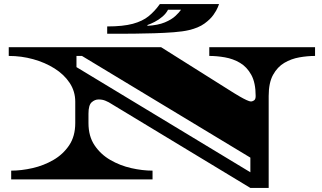

<svg xmlns="http://www.w3.org/2000/svg" viewBox="-20 -882 1584 944"><path d="M1211 42 515 -379Q514 -380 499 -386.5Q484 -393 465 -393Q446 -393 430.5 -379Q415 -365 415 -323V-277Q415 -212 445 -167.5Q475 -123 522.5 -95.5Q570 -68 625 -55.5Q680 -43 730 -43V0H35V-43Q85 -43 140 -55.5Q195 -68 242.5 -95.5Q290 -123 320 -167.5Q350 -212 350 -277V-382Q350 -433 322.5 -474.5Q295 -516 248 -545.5Q201 -575 143 -591Q85 -607 23 -607V-650H772L1120 -431Q1120 -431 1132 -423.5Q1144 -416 1160.5 -406.5Q1177 -397 1192 -390Q1207 -383 1214 -383Q1220 -383 1228.5 -388Q1237 -393 1237 -410Q1237 -475 1215.5 -514Q1194 -553 1160 -573Q1126 -593 1086 -600Q1046 -607 1009 -607V-650H1529V-607Q1492 -607 1452 -600Q1412 -593 1378 -573Q1344 -553 1322.5 -514Q1301 -475 1301 -410V42ZM1211 -35V-107L383 -607H356V-552ZM507 -716V-752Q585 -752 633 -765Q681 -778 711 -802.5Q741 -827 766 -862H1057Q1057 -862 1051 -846.5Q1045 -831 1029.5 -809Q1014 -787 985 -766Q956 -745 909 -734Q880 -727 834.5 -723.5Q789 -720 738.5 -718.5Q688 -717 641 -716.5Q594 -716 561 -716ZM705 -755Q757 -758 790.5 -772Q824 -786 843 -804Q862 -822 870 -834H806Q797 -816 779 -800.5Q761 -785 740.5 -774.5Q720 -764 705 -759Z"/></svg>

Font: Diplomata
Style: Regular
Weight: 400
Designer: Eduardo Rodriguez Tunni
Foundry: Eduardo Rodriguez Tunni
Version: Version 1.002; ttfautohint (v1.8.4.7-5d5b);gftools[0.9.23]